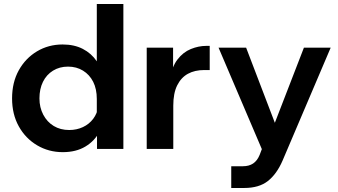

<svg xmlns="http://www.w3.org/2000/svg" viewBox="-20 -740 1680 954"><path d="M593 0H462V-119L461 -126V-248Q461 -298 443 -333.5Q425 -369 392.5 -389Q360 -409 318 -409Q276 -409 243.5 -389Q211 -369 193.5 -333.5Q176 -298 176 -251Q176 -206 195 -170Q214 -134 247 -114Q280 -94 324 -94Q361 -94 392 -108.5Q423 -123 443 -149.5Q463 -176 468 -210L497 -192Q500 -135 475.5 -87.5Q451 -40 404.5 -12Q358 16 292 16Q222 16 164.5 -18Q107 -52 73.5 -112Q40 -172 40 -251Q40 -331 73.5 -391Q107 -451 164 -485Q221 -519 291 -519Q349 -519 391.5 -497Q434 -475 460.5 -436Q487 -397 493 -347H461V-720H593Z M1022 -512V-392H995Q948 -392 914 -373.5Q880 -355 860.5 -316Q841 -277 841 -215V0H709V-503H840V-340H824Q833 -407 861.5 -444Q890 -481 928.5 -496.5Q967 -512 1004 -512Z M1490 -503H1623L1384 58Q1355 125 1311 159.5Q1267 194 1194 194H1129V86H1187Q1217 86 1237.5 72.5Q1258 59 1270 30L1281 1L1066 -503H1203L1367 -74H1324Z"/></svg>

Font: Wix Madefor Display
Style: Bold
Weight: 700
Designer: Dalton Maag Ltd
Foundry: Dalton Maag Ltd
Version: Version 3.100